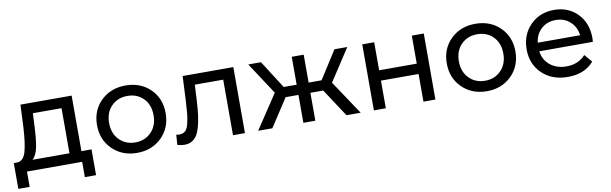

<svg xmlns="http://www.w3.org/2000/svg" viewBox="-44 -965 4830 1518"><g transform="rotate(-10 2370.5 -206.0)"><path d="M551 -84H632V123H542V0H99V123H8V-84H36Q87 -87 106 -156Q125 -225 132 -351L140 -530H551ZM220 -344Q216 -244 203.5 -178.5Q191 -113 158 -84H455V-446H225Z M984 6Q864 6 786 -70.5Q708 -147 708 -265Q708 -383 786 -459Q864 -535 984 -535Q1104 -535 1181.5 -459Q1259 -383 1259 -265Q1259 -147 1181 -70.5Q1103 6 984 6ZM984 -78Q1061 -78 1111.5 -129.5Q1162 -181 1162 -265Q1162 -349 1112 -400Q1062 -451 984 -451Q906 -451 855.5 -400Q805 -349 805 -265Q805 -181 855.5 -129.5Q906 -78 984 -78Z M1442 -530H1849V0H1753V-446H1525L1519 -328Q1515 -250 1507.5 -195.5Q1500 -141 1484 -91.5Q1468 -42 1438 -17Q1408 8 1365 8Q1339 8 1306 -1L1312 -82Q1325 -79 1336 -79Q1366 -79 1385 -96Q1404 -113 1413.5 -158Q1423 -203 1425.5 -228.5Q1428 -254 1432 -321Q1433 -330 1433 -334Z M2664 0 2517 -224H2414V0H2318V-224H2215L2069 0H1955L2137 -274L1969 -530H2071L2214 -306H2318V-530H2414V-306H2518L2661 -530H2764L2596 -273L2778 0Z M2884 0V-530H2980V-305H3282V-530H3378V0H3282V-222H2980V0Z M3792 6Q3672 6 3594 -70.5Q3516 -147 3516 -265Q3516 -383 3594 -459Q3672 -535 3792 -535Q3912 -535 3989.5 -459Q4067 -383 4067 -265Q4067 -147 3989 -70.5Q3911 6 3792 6ZM3792 -78Q3869 -78 3919.5 -129.5Q3970 -181 3970 -265Q3970 -349 3920 -400Q3870 -451 3792 -451Q3714 -451 3663.5 -400Q3613 -349 3613 -265Q3613 -181 3663.5 -129.5Q3714 -78 3792 -78Z M4685 -262Q4685 -251 4683 -233H4253Q4262 -163 4314.5 -120.5Q4367 -78 4445 -78Q4540 -78 4598 -142L4651 -80Q4577 6 4442 6Q4315 6 4236 -70Q4157 -146 4157 -265Q4157 -382 4232.5 -458.5Q4308 -535 4423 -535Q4538 -535 4611.5 -459.5Q4685 -384 4685 -262ZM4253 -302H4593Q4585 -369 4538.5 -411.5Q4492 -454 4423 -454Q4354 -454 4307.5 -412Q4261 -370 4253 -302Z"/></g></svg>

Font: Montserrat
Style: Regular
Weight: 500
Designer: Julieta Ulanovsky
Foundry: Julieta Ulanovsky
Version: Version 7.200;PS 007.200;hotconv 1.0.88;makeotf.lib2.5.64775